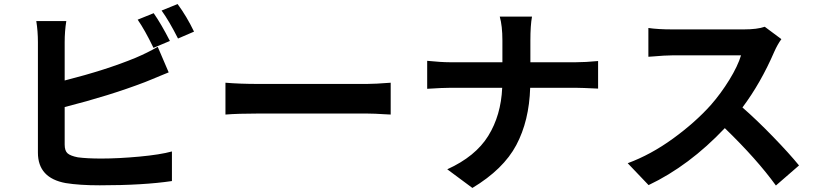

<svg xmlns="http://www.w3.org/2000/svg" viewBox="-20 -871 4040 947"><path d="M818 -669 737 -635Q694 -724 659 -774L738 -806Q775 -753 818 -669ZM299 -343V-158Q299 -127 313.5 -114.5Q328 -102 364 -95Q409 -89 480 -89Q564 -89 667 -98.5Q770 -108 828 -124V22Q687 43 472 43Q372 43 304 32Q167 7 167 -118V-663Q167 -717 159 -767H307Q299 -717 299 -663V-474Q504 -526 649 -586Q708 -611 758 -640L812 -514Q799 -509 774 -498.5Q749 -488 729.5 -480Q710 -472 695 -466Q520 -399 299 -343ZM777 -819 856 -851Q901 -790 937 -715L858 -681Q814 -768 777 -819Z M1092 -306V-463Q1164 -457 1253 -457H1790Q1829 -457 1907 -463V-306Q1900 -306 1877 -307.5Q1854 -309 1831.5 -310Q1809 -311 1790 -311H1253Q1154 -311 1092 -306Z M2596 -564H2821Q2867 -564 2930 -570V-434Q2846 -438 2820 -438H2595Q2590 -275 2526.5 -155.5Q2463 -36 2310 56L2186 -36Q2325 -99 2388 -200.5Q2451 -302 2457 -438H2202Q2164 -438 2087 -433V-571Q2157 -564 2198 -564H2458V-672Q2458 -743 2445 -789H2604Q2596 -746 2596 -671Z M3752 -739 3834 -678Q3815 -652 3799 -616Q3732 -461 3642 -341Q3712 -280 3792.5 -197Q3873 -114 3921 -55L3807 44Q3713 -86 3555 -239Q3379 -53 3179 42L3076 -66Q3190 -108 3299.5 -187.5Q3409 -267 3486 -353Q3536 -410 3577.5 -477.5Q3619 -545 3635 -598H3296Q3277 -598 3253 -596.5Q3229 -595 3206.5 -593Q3184 -591 3178 -591V-733Q3225 -726 3296 -726H3649Q3715 -726 3752 -739Z"/></svg>

Font: Noto Sans Korean Bold
Style: Bold
Weight: 700
Designer: Ryoko NISHIZUKA  (kana & ideographs); Paul D. Hunt (Latin, Greek & Cyrillic); Wenlong ZHANG  (bopomofo); Sandoll Communi
Foundry: Adobe Systems Incorporated
Version: Version 1.000;PS 1;hotconv 1.0.78;makeotf.lib2.5.61930